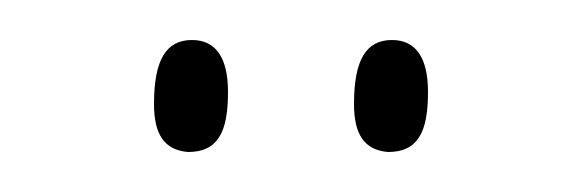

<svg xmlns="http://www.w3.org/2000/svg" viewBox="-20 -690 290 96"><path d="M76 -670C63 -670 57 -660 57 -638C57 -623 62 -615 74 -614C89 -614 94 -624 94 -644C94 -661 88 -670 76 -670ZM176 -670C163 -670 157 -660 157 -638C157 -623 162 -615 174 -614C189 -614 194 -624 194 -644C194 -661 188 -670 176 -670Z"/></svg>

Font: Yanone Kaffeesatz Extra Light
Style: Regular
Weight: 200
Designer: Yanone (Cyrillic: Daniel Pouzeot & Huerta Tipografica)
Foundry: Yanone
Version: Version 1.100;PS 001.100;hotconv 1.0.70;makeotf.lib2.5.58329